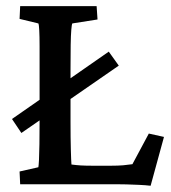

<svg xmlns="http://www.w3.org/2000/svg" viewBox="-20 -593 550 618"><path d="M464.8 4.9Q448.2 2.9 427.2 2Q406.2 1 386.7 0.5Q367.2 0 352.5 0H44.9L43 -41L103.5 -54.7Q104.5 -59.6 105.5 -78.6Q106.4 -97.7 106.9 -128.9Q107.4 -160.2 107.4 -201.2V-371.1Q107.4 -414.1 107.4 -444.8Q107.4 -475.6 106.4 -494.6Q105.5 -513.7 103.5 -517.6L43 -532.2L44.9 -573.2H291L293.9 -530.3L212.9 -517.6Q210.9 -514.6 209.5 -497.1Q208 -479.5 207.5 -448.2Q207 -417 207 -371.1V-201.2Q207 -148.4 208 -111.8Q209 -75.2 210 -63.5Q224.6 -61.5 240.2 -60.5Q255.9 -59.6 277.3 -59.6H337.9Q360.4 -59.6 376.5 -61Q392.6 -62.5 406.2 -64.5L459 -163.1L507.8 -152.3ZM48.8 -165 18.6 -210 330.1 -426.8 362.3 -381.8Z"/></svg>

Font: Crimson Pro Medium
Style: Regular
Weight: 500
Designer: Jacques Le Bailly
Foundry: Baron von Fonthausen
Version: Version 1.003